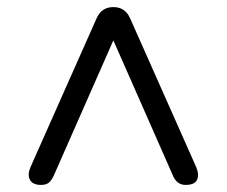

<svg xmlns="http://www.w3.org/2000/svg" viewBox="-20 -655 640 542"><path d="M96 -133Q72 -133 64.5 -147.5Q57 -162 66 -183L253 -604Q267 -635 300 -635Q333 -635 347 -604L534 -183Q543 -161 536 -147Q529 -133 504 -133Q478 -133 467 -162L300 -541L133 -162Q126 -146 118 -139.5Q110 -133 96 -133Z"/></svg>

Font: Chiron GoRound TC
Style: Regular
Weight: 400
Designer: Ryoko NISHIZUKA 西塚涼子 (kana, bopomofo & ideographs); Paul D. Hunt (Latin, Greek & Cyrillic); Sandoll Communications 산돌커뮤니
Foundry: Adobe
Version: Version 1.000;hotconv 1.1.1;makeotfexe 2.6.0